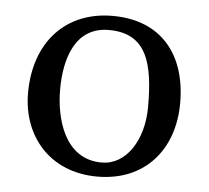

<svg xmlns="http://www.w3.org/2000/svg" viewBox="-40 -482 581 534"><g transform="rotate(5 250.0 -214.5)"><path d="M38 -205C38 -85 117 10 250 10C382 10 462 -83 462 -214C462 -350 389 -439 254 -439C123 -439 38 -347 38 -205ZM247 -399C353 -399 374 -317 374 -196C374 -101 326 -30 259 -30C153 -30 126 -145 126 -222C126 -309 153 -399 247 -399Z"/></g></svg>

Font: Libertinus Sans
Style: Regular
Weight: 400
Designer: Philipp H. Poll, Khaled Hosny
Foundry: Caleb Maclennan
Version: Version 7.050;RELEASE